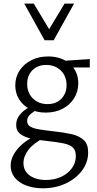

<svg xmlns="http://www.w3.org/2000/svg" viewBox="-20 -726 523 1035"><path d="M211.3 289Q161.2 289 121.7 274.1Q82.3 259.3 59.8 231.6Q37.4 204 37.4 166.7Q37.4 119.7 77.8 73.2Q118.1 26.7 200.9 -8L221.1 14.9Q161.5 45 134 80.6Q106.5 116.3 106.5 152.9Q106.5 195.6 140.2 219.9Q173.9 244.2 227.8 244.2Q273.1 244.2 309.6 227.2Q346.1 210.1 367.4 180.9Q388.8 151.7 388.8 116.2Q388.8 84.1 372.5 68.9Q356.1 53.8 322 46.7Q287.8 39.6 233.2 33.9Q189.3 29.6 151.1 21.8Q113 13.9 90.1 -3.3Q67.2 -20.5 67.2 -51.9Q67.2 -76.5 78.7 -95.6Q90.2 -114.7 111.5 -131.3Q132.8 -147.8 162.3 -163.8L188.1 -139.6Q162.7 -126.4 144.6 -110.9Q126.4 -95.5 126.4 -73.8Q126.4 -54.9 141.8 -44.6Q157.2 -34.4 188.9 -28.9Q220.6 -23.4 269.1 -18.1Q324.2 -12.4 366.1 -2.8Q408 6.9 431.6 29.1Q455.2 51.2 455.2 95.2Q455.2 149.6 421.9 193.8Q388.5 238 333.2 263.5Q277.9 289 211.3 289ZM226.2 -119Q177.8 -119 140.8 -138.1Q103.7 -157.3 83.1 -190.4Q62.4 -223.5 62.4 -265.8Q62.4 -311.2 85.9 -346.4Q109.4 -381.6 149.2 -401.6Q189.1 -421.7 239.5 -421.7Q311.8 -421.7 356.9 -381.4Q401.9 -341.1 401.9 -277.3Q401.9 -232.2 379.4 -196.1Q356.8 -160.1 317.1 -139.5Q277.4 -119 226.2 -119ZM236.2 -164.8Q267.6 -164.8 290.4 -177.8Q313.1 -190.8 326 -214Q338.9 -237.3 338.9 -266.5Q338.9 -315 308.2 -345.4Q277.6 -375.9 228.5 -375.9Q183.4 -375.9 155 -347.7Q126.5 -319.5 126.5 -272.8Q126.5 -241.8 140.4 -217.2Q154.3 -192.6 179.3 -178.7Q204.2 -164.8 236.2 -164.8ZM309.9 -362.5 299.6 -396.6 464.1 -407.5V-362.5ZM220.5 -509.1 233.3 -549.5 327.9 -706.5H379.2L269.5 -509.1ZM220.5 -509.1 110.7 -706.5H162L257.2 -548.5L269.5 -509.1Z"/></svg>

Font: Ysabeau
Style: Bold
Weight: 700
Designer: Christian Thalmann (Catharsis Fonts)
Version: Version 2.000;gftools[0.9.27.dev2+g8671c4b]